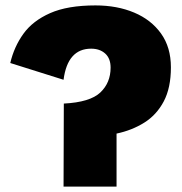

<svg xmlns="http://www.w3.org/2000/svg" viewBox="-20 -690 672 710"><path d="M333 -670Q413 -670 476 -643.5Q539 -617 575.5 -566Q612 -515 612 -441Q612 -365 585.5 -315Q559 -265 513.5 -236.5Q468 -208 411 -196V0H215L216 -307Q313 -312 351 -348Q389 -384 389 -440Q389 -474 369 -492Q349 -510 317 -510Q230 -510 215 -395L18 -457Q32 -517 66.5 -565Q101 -613 165.5 -641.5Q230 -670 333 -670Z"/></svg>

Font: Work Sans ExtraBold
Style: Regular
Weight: 800
Designer: Wei Huang
Foundry: Wei Huang
Version: Version 2.012; ttfautohint (v1.8.3)